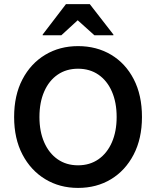

<svg xmlns="http://www.w3.org/2000/svg" viewBox="-20 -911 765 941"><path d="M362.5 10Q272.5 10 201.7 -32.9Q130.8 -75.8 90 -153.8Q49.2 -231.7 49.2 -337.5Q49.2 -444.2 90 -522.1Q130.8 -600 201.7 -642.5Q272.5 -685 362.5 -685Q453.3 -685 524.2 -642.9Q595 -600.8 635.4 -522.9Q675.8 -445 675.8 -337.5Q675.8 -231.7 635 -153.3Q594.2 -75 523.8 -32.5Q453.3 10 362.5 10ZM362.5 -100.8Q420 -100.8 462.5 -130.4Q505 -160 528.3 -213.3Q551.7 -266.7 551.7 -337.5Q551.7 -409.2 528.3 -462.5Q505 -515.8 462.5 -545Q420 -574.2 362.5 -574.2Q305 -574.2 262.5 -545Q220 -515.8 196.7 -462.5Q173.3 -409.2 173.3 -337.5Q173.3 -266.7 196.7 -213.3Q220 -160 262.5 -130.4Q305 -100.8 362.5 -100.8ZM189.2 -738.3V-741.7L303.3 -890.8H420L535.8 -741.7V-738.3H442.5L360.8 -811.7L280.8 -738.3Z"/></svg>

Font: Funnel Sans SemiBold
Style: Regular
Weight: 600
Designer: NORD ID, Kristian Moeller
Foundry: Dicotype
Version: Version 1.000